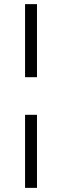

<svg xmlns="http://www.w3.org/2000/svg" viewBox="-20 -720 297 920"><path d="M100.1 -350.1V-700.2H157.2V-350.1ZM100.1 180.2V-169.9H157.2V180.2Z"/></svg>

Font: Cinzel Decorative Bold
Style: Regular
Weight: 700
Designer: Natanael Gama
Version: Version 1.001;PS 001.001;hotconv 1.0.56;makeotf.lib2.0.21325